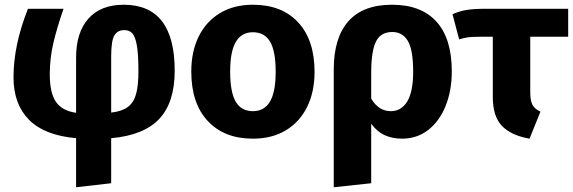

<svg xmlns="http://www.w3.org/2000/svg" viewBox="-20 -568 2418 810"><path d="M449 15V205L301 222V15Q167 3 102 -63Q37 -129 37 -242Q37 -378 98 -531H248Q220 -450 205 -386Q190 -322 190 -254Q190 -177 215.5 -139Q241 -101 301 -92V-325Q301 -431 353 -489.5Q405 -548 502 -548Q717 -548 717 -270Q717 -135 651.5 -66Q586 3 449 15ZM564 -268Q564 -338 557.5 -375.5Q551 -413 538.5 -427Q526 -441 504 -441Q476 -441 462.5 -418.5Q449 -396 449 -329V-93Q494 -98 519 -116.5Q544 -135 554 -171Q564 -207 564 -268Z M1307 -265Q1307 -180 1275.5 -116.5Q1244 -53 1185.5 -18Q1127 17 1047 17Q926 17 856.5 -57.5Q787 -132 787 -266Q787 -351 818.5 -414.5Q850 -478 908.5 -513Q967 -548 1047 -548Q1169 -548 1238 -473.5Q1307 -399 1307 -265ZM951 -266Q951 -179 974.5 -139Q998 -99 1047 -99Q1095 -99 1119 -139.5Q1143 -180 1143 -265Q1143 -352 1119.5 -392Q1096 -432 1047 -432Q999 -432 975 -391.5Q951 -351 951 -266Z M1886 -267Q1886 -187 1860.5 -122.5Q1835 -58 1787.5 -20.5Q1740 17 1676 17Q1636 17 1603.5 2.5Q1571 -12 1546 -46V205L1388 222V-275Q1388 -408 1449.5 -478Q1511 -548 1634 -548Q1757 -548 1821.5 -476.5Q1886 -405 1886 -267ZM1723 -265Q1723 -358 1700.5 -395.5Q1678 -433 1635 -433Q1586 -433 1566 -392.5Q1546 -352 1546 -260V-152Q1577 -99 1629 -99Q1673 -99 1698 -140Q1723 -181 1723 -265Z M2217 -413V-179Q2217 -143 2226.5 -125.5Q2236 -108 2260 -97L2214 17Q2135 3 2097 -37.5Q2059 -78 2059 -158V-413H2011Q1974 -413 1957 -411Q1940 -409 1917 -402L1889 -508Q1918 -521 1948.5 -526Q1979 -531 2030 -531H2377V-413Z"/></svg>

Font: Fira Sans BGR
Style: Bold
Weight: 700
Designer: bBox Type GmbH & Carrois Corporate GbR & Edenspiekermann AG
Foundry: bBox Type GmbH & Carrois Corporate GbR & Edenspiekermann AG
Version: Version 4.301